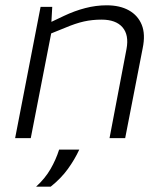

<svg xmlns="http://www.w3.org/2000/svg" viewBox="-20 -521 616 724"><path d="M37 0 133 -495H177L173 -424L162 -433L221 -461Q261 -480 301.5 -490.5Q342 -501 382 -501Q432 -501 466 -482Q500 -463 514.5 -427.5Q529 -392 518 -339L452 0H393L457 -336Q467 -389 442 -418Q417 -447 363 -447Q328 -447 296.5 -440Q265 -433 225 -416L173 -395L96 0ZM116 183Q150 152 170.5 116.5Q191 81 203 43H279Q262 80 236 116Q210 152 171 183Z"/></svg>

Font: REM ExtraLight
Style: Italic
Weight: 250
Italic angle: -11°
Designer: Octavio Pardo
Foundry: Ashler Design
Version: Version 1.005;gftools[0.9.28]